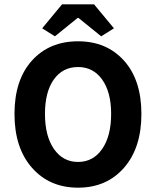

<svg xmlns="http://www.w3.org/2000/svg" viewBox="-20 -856 721 888"><path d="M234 -688 175 -725 267 -836H415L507 -725L448 -688L343 -773H339ZM341 -665Q473 -665 553.5 -575.5Q634 -486 634 -329Q634 -172 553.5 -80Q473 12 341 12Q209 12 128 -80Q47 -172 47 -329Q47 -486 127.5 -575.5Q208 -665 341 -665ZM494 -329Q494 -430 452.5 -488Q411 -546 341 -546Q270 -546 229 -488.5Q188 -431 188 -329Q188 -227 229.5 -167Q271 -107 341 -107Q411 -107 452.5 -167Q494 -227 494 -329Z"/></svg>

Font: Assistant
Style: Bold
Weight: 700
Designer: Hebrew By Ben Nathan, Latin by Paul Hunt
Version: Version 2.001;PS 002.001;hotconv 1.0.88;makeotf.lib2.5.64775